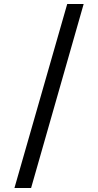

<svg xmlns="http://www.w3.org/2000/svg" viewBox="-20 -812 489 957"><path d="M315 -792H397L135 125H52Z"/></svg>

Font: hexsinhala15
Style: Book
Weight: 400
Designer: Jelle Bosma - Monotype Design Team
Foundry: Monotype Imaging Inc.
Version: Version 2.003